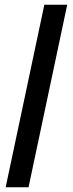

<svg xmlns="http://www.w3.org/2000/svg" viewBox="-20 -713 308 814"><path d="M4 81 168 -693H265L101 81Z"/></svg>

Font: Bricolage Grotesque 10pt Condensed Medium
Style: Regular
Weight: 500
Width: 3
Designer: Mathieu Triay
Foundry: Atelier Triay
Version: Version 1.000; ttfautohint (v1.8.4.7-5d5b);gftools[0.9.32]